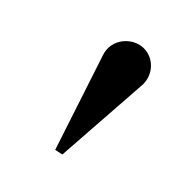

<svg xmlns="http://www.w3.org/2000/svg" viewBox="-8 -968 426 426"><g transform="rotate(-45 205.0 -755.0)"><path d="M290 -700C324 -695.5 355 -721 355 -755C355 -789 319 -822 279.5 -808L56.5 -734.5L60.5 -716Z"/></g></svg>

Font: Bodoni* 11pt
Style: Bold
Weight: 700
Version: Version 2.3